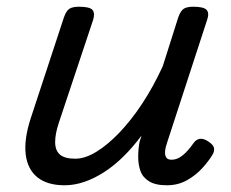

<svg xmlns="http://www.w3.org/2000/svg" viewBox="-20 -535 686 571"><path d="M172 16Q121 16 91.5 -7.5Q62 -31 56.5 -75.5Q51 -120 71 -182L170 -483Q177 -503 186.5 -509Q196 -515 215 -515Q247 -515 255 -505.5Q263 -496 257 -476L155 -170Q144 -137 144 -112.5Q144 -88 158 -75.5Q172 -63 204 -63Q233 -63 266.5 -83.5Q300 -104 335 -140.5Q370 -177 403 -227Q436 -277 464 -338L510 -483Q517 -503 526.5 -509Q536 -515 555 -515Q586 -515 594.5 -505.5Q603 -496 596 -476L477 -111Q472 -97 471 -85Q470 -73 474.5 -66.5Q479 -60 490 -60Q503 -60 514.5 -67Q526 -74 536.5 -85.5Q547 -97 556 -110Q563 -120 574 -122Q585 -124 600 -114Q615 -104 616.5 -94.5Q618 -85 612 -75Q602 -58 583 -36.5Q564 -15 537 0.5Q510 16 476 16Q442 16 423 4Q404 -8 397.5 -27Q391 -46 391 -68.5Q391 -91 395 -113L401 -132Q375 -97 347 -69.5Q319 -42 289.5 -23Q260 -4 230.5 6Q201 16 172 16Z"/></svg>

Font: Playwrite NL
Style: Regular
Weight: 400
Designer: Veronika Burian, José Scaglione
Foundry: TypeTogether
Version: Version 1.002